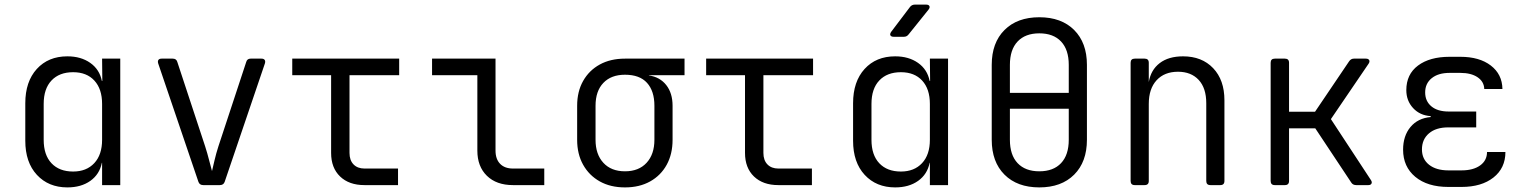

<svg xmlns="http://www.w3.org/2000/svg" viewBox="-20 -805 6640 835"><path d="M273 10Q191 10 140.5 -44.5Q90 -99 90 -193V-356Q90 -450 140 -505Q190 -560 273 -560Q332 -560 372.5 -531.5Q413 -503 423 -453H425L424 -550H503V0H424V-97H423Q413 -47 373 -18.5Q333 10 273 10ZM298 -59Q356 -59 390 -95.5Q424 -132 424 -197V-353Q424 -418 390.5 -454.5Q357 -491 298 -491Q238 -491 204 -455Q170 -419 170 -353V-197Q170 -131 204 -95Q238 -59 298 -59Z M864 0Q848 0 843 -14L668 -529Q665 -539 669 -544.5Q673 -550 683 -550H731Q747 -550 751 -536L872 -169Q882 -138 889.5 -108Q897 -78 902 -61Q906 -78 913 -108Q920 -138 930 -169L1051 -536Q1055 -550 1070 -550H1117Q1127 -550 1131 -544.5Q1135 -539 1132 -529L957 -14Q952 0 936 0Z M1565 0Q1498 0 1459 -37.5Q1420 -75 1420 -140V-478H1251V-550H1716V-478H1500V-140Q1500 -108 1517.5 -90Q1535 -72 1565 -72H1711V0Z M2211 0Q2139 0 2097.5 -40.5Q2056 -81 2056 -150V-478H1859V-550H2135V-150Q2135 -113 2155 -92.5Q2175 -72 2211 -72H2347V0Z M2698 10Q2635 10 2588.5 -16Q2542 -42 2516 -88.5Q2490 -135 2490 -197V-345Q2490 -407 2516 -453Q2542 -499 2588.5 -524.5Q2635 -550 2698 -550H2957V-478H2802V-477Q2850 -470 2877.5 -435Q2905 -400 2905 -345V-197Q2905 -135 2879.5 -88.5Q2854 -42 2807.5 -16Q2761 10 2698 10ZM2698 -60Q2758 -60 2792 -97Q2826 -134 2826 -197V-345Q2826 -409 2794 -444.5Q2762 -480 2698 -480Q2638 -480 2604 -444.5Q2570 -409 2570 -345V-197Q2570 -134 2604 -97Q2638 -60 2698 -60Z M3365 0Q3298 0 3259 -37.5Q3220 -75 3220 -140V-478H3051V-550H3516V-478H3300V-140Q3300 -108 3317.5 -90Q3335 -72 3365 -72H3511V0Z M3867 -645Q3856 -645 3852.5 -651Q3849 -657 3856 -667L3937 -774Q3945 -785 3959 -785H4007Q4019 -785 4022 -778.5Q4025 -772 4018 -763L3932 -656Q3924 -645 3911 -645ZM3873 10Q3791 10 3740.5 -44.5Q3690 -99 3690 -193V-356Q3690 -450 3740 -505Q3790 -560 3873 -560Q3932 -560 3972.5 -531.5Q4013 -503 4023 -453H4025L4024 -550H4103V0H4024V-97H4023Q4013 -47 3973 -18.5Q3933 10 3873 10ZM3898 -59Q3956 -59 3990 -95.5Q4024 -132 4024 -197V-353Q4024 -418 3990.5 -454.5Q3957 -491 3898 -491Q3838 -491 3804 -455Q3770 -419 3770 -353V-197Q3770 -131 3804 -95Q3838 -59 3898 -59Z M4500 10Q4404 10 4348.5 -45.5Q4293 -101 4293 -197V-523Q4293 -619 4348.5 -674.5Q4404 -730 4500 -730Q4596 -730 4651.5 -674.5Q4707 -619 4707 -523V-197Q4707 -101 4651.5 -45.5Q4596 10 4500 10ZM4372 -401H4628V-523Q4628 -589 4594.5 -624.5Q4561 -660 4500 -660Q4439 -660 4405.5 -624.5Q4372 -589 4372 -523ZM4500 -60Q4561 -60 4594.5 -95.5Q4628 -131 4628 -197V-332H4372V-197Q4372 -131 4405.5 -95.5Q4439 -60 4500 -60Z M4915 0Q4897 0 4897 -18V-532Q4897 -550 4915 -550H4958Q4976 -550 4976 -532V-448Q4985 -501 5023.5 -530.5Q5062 -560 5125 -560Q5207 -560 5256 -508.5Q5305 -457 5305 -369V-18Q5305 0 5287 0H5244Q5226 0 5226 -18V-356Q5226 -422 5193 -457.5Q5160 -493 5103 -493Q5044 -493 5010 -456Q4976 -419 4976 -353V-18Q4976 0 4958 0Z M5524 0Q5506 0 5506 -18V-532Q5506 -550 5524 -550H5568Q5586 -550 5586 -532V-319H5699L5847 -538Q5855 -550 5868 -550H5920Q5931 -550 5934.5 -543.5Q5938 -537 5932 -528L5768 -287L5942 -22Q5948 -13 5944.5 -6.5Q5941 0 5931 0H5878Q5863 0 5856 -12L5700 -247H5586V-18Q5586 0 5568 0Z M6336 8H6279Q6188 8 6135 -36Q6082 -80 6082 -154Q6082 -214 6114 -252.5Q6146 -291 6202 -296V-300Q6155 -303 6125.5 -335Q6096 -367 6096 -413Q6096 -482 6147 -520Q6198 -558 6284 -558H6331Q6414 -558 6463.5 -520Q6513 -482 6514 -418H6435Q6434 -450 6406 -469Q6378 -488 6331 -488H6284Q6235 -488 6206.5 -465Q6178 -442 6178 -403Q6178 -365 6205 -342.5Q6232 -320 6280 -320H6400V-251H6278Q6225 -251 6194.5 -225Q6164 -199 6164 -155Q6164 -113 6195 -88.5Q6226 -64 6279 -64H6336Q6387 -64 6417 -85.5Q6447 -107 6447 -144H6527Q6527 -74 6475 -33Q6423 8 6336 8Z"/></svg>

Font: Pitagon Sans Mono Light
Style: Regular
Weight: 300
Monospace: yes
Designer: Travis Tran
Foundry: Pitagon
Version: Version 1.001; ttfautohint (v1.8.4.7-5d5b);gftools[0.9.26]